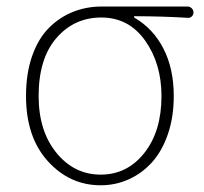

<svg xmlns="http://www.w3.org/2000/svg" viewBox="-20 -547 616 580"><path d="M284.2 12.7Q190.4 12.7 124.5 -60.1Q58.6 -132.8 58.6 -256.8Q58.6 -325.2 77.1 -377.9Q95.7 -430.7 127.9 -462.9Q160.2 -495.1 200.7 -511.2Q241.2 -527.3 287.1 -527.3H546.9Q553.7 -527.3 559.1 -522Q564.5 -516.6 564.5 -509.3Q564.5 -502 559.1 -497.1Q553.7 -492.2 546.9 -493.2Q465.8 -498 386.7 -498Q384.8 -498 384.8 -496.1Q384.8 -494.1 386.7 -493.2Q442.4 -460.9 473.6 -400.4Q504.9 -339.8 504.9 -256.8Q504.9 -193.4 487.3 -142.1Q469.7 -90.8 439.5 -57.1Q409.2 -23.4 369.1 -5.4Q329.1 12.7 284.2 12.7ZM284.2 -19.5Q364.3 -19.5 416 -85Q467.8 -150.4 467.8 -256.8Q467.8 -354.5 418.5 -424.3Q369.1 -494.1 286.1 -494.1Q204.1 -494.1 150.4 -432.1Q96.7 -370.1 96.7 -256.8Q96.7 -151.4 150.4 -85.4Q204.1 -19.5 284.2 -19.5Z"/></svg>

Font: Gen Jyuu Gothic ExtraLight
Style: Regular
Weight: 100
Designer: [Source Han Sans]
Ryoko NISHIZUKA  (kana & ideographs); Paul D. Hunt (Latin, Greek & Cyrillic); Wenlong ZHANG  (bopomofo
Version: Version 1.002.20150607